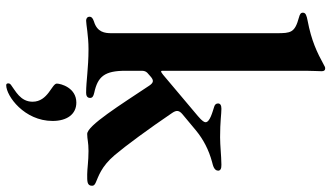

<svg xmlns="http://www.w3.org/2000/svg" viewBox="-248 -566 1083 628"><g transform="rotate(90 294.0 -252.5)"><path d="M418.7 4.3C436.4 4.3 445 0 474.4 0C507.8 0 533 4.3 551.1 4.3C572.8 4.3 588.4 5.3 588.1 -12.1C588.1 -17.8 583.8 -21 576.7 -24.1C558.9 -32.3 525.9 -40.8 487.9 -85.6C457.7 -121.1 401.3 -197.8 349.8 -273.8C340.2 -288 341.3 -296.5 354.4 -307.5C371.8 -322.4 388.8 -336.3 407.3 -351.6C436.4 -375.4 470.2 -393.5 511.7 -404.5C519.5 -406.6 538.7 -410.2 538.7 -424C538.7 -431.1 532.7 -435 519.5 -434.7C487.9 -434.3 457.4 -430.4 429.3 -430.4C376.8 -430.4 354 -434.7 336.3 -434.7C324.9 -434.7 318.9 -431.1 318.9 -423.7C318.9 -417.6 322.1 -413.4 329.2 -411.2C346.6 -405.5 380.3 -397 380.3 -382.8C380.3 -378.9 376.8 -371.8 360.4 -358L225.1 -244L220.2 -240.4C214.8 -236.5 212.7 -236.2 212 -240.4V-711.6C212 -730.1 213.4 -752.1 213.4 -762.8C213.4 -770.6 210.2 -774.1 204.5 -774.1C200.6 -774.1 198.2 -773.1 193.5 -770.2C151.6 -747.2 113.3 -729 47.9 -716.6C31.6 -713.4 22 -710.6 22 -701.3C22 -693.9 27.3 -691.1 38 -688.2C87.4 -674.7 89.1 -661.9 89.1 -615.1V-75.3C89.1 -52.9 85.9 -28.4 50.8 -17.8C39.1 -13.8 35.2 -9.6 35.2 -3.6C35.2 3.6 40.5 7.8 47.9 7.8C60.7 7.8 96.9 0 141 0C204.5 0 245.4 7.8 283.7 7.8C290.8 7.8 300.8 6 300.8 -5C300.8 -12.4 296.2 -16 283.7 -18.8C230.8 -30.2 212 -52.6 212 -120.7V-175.4C212.4 -182.5 213.8 -187.1 218.4 -192.1L230.5 -202.8C243.3 -214.1 250.7 -213.1 260.3 -199.2C323.5 -104.4 391.3 4.3 418.7 4.3ZM253.2 261.7C253.2 265.6 253.9 269.2 259.2 269.2C294.4 269.2 376.1 209.9 376.1 117.5C376.1 70.7 354.4 39.8 316.1 39.8C267 39.8 253.9 91.3 253.9 103.7C253.9 120 313.2 132.5 313.2 182.9C313.2 223 277.3 239 258.2 253.6C255 256 253.2 258.9 253.2 261.7Z"/></g></svg>

Font: Margiela Serif Semibold
Style: Regular
Weight: 600
Designer: Andreas Faust, Stefan Endress
Version: Version 1.002;FEAKit 1.0